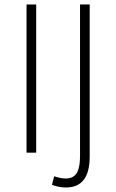

<svg xmlns="http://www.w3.org/2000/svg" viewBox="-20 -679 517 854"><path d="M98 0H141V-659H98ZM272 155C344 155 379 110 379 16V-659H336V10C336 71 326 115 272 115C252 115 233 109 221 105L211 143C226 149 250 155 272 155Z"/></svg>

Font: Source Sans Pro Light
Style: Regular
Weight: 300
Designer: Paul D. Hunt
Foundry: Adobe Systems Incorporated
Version: Version 3.006;hotconv 1.0.111;makeotfexe 2.5.65597